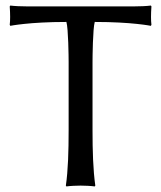

<svg xmlns="http://www.w3.org/2000/svg" viewBox="-20 -668 580 691"><path d="M227 -445V-200C227 -125 225 -54 217 0L219 3C231 1 258 0 270 0C282 0 309 1 321 3L323 0C315 -57 313 -125 313 -200V-445C313 -462 314 -565 321 -589C455 -589 523 -575 523 -575L525 -579C523 -594 523 -617 525 -645L523 -648C507 -646 484 -645 463 -645H77C56 -645 33 -646 17 -648L15 -645C17 -617 17 -594 15 -579L17 -575C17 -575 85 -589 219 -589C226 -565 227 -462 227 -445Z"/></svg>

Font: Libertinus Sans
Style: Regular
Weight: 400
Designer: Philipp H. Poll, Khaled Hosny
Foundry: Caleb Maclennan
Version: Version 7.050;RELEASE